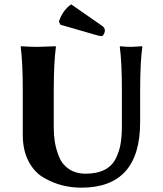

<svg xmlns="http://www.w3.org/2000/svg" viewBox="-20 -863 759 893"><path d="M311 -842.8 453.1 -744.1Q468.3 -734.4 467.8 -720.2Q467.8 -713.4 462.9 -704.1Q458 -694.8 452.1 -694.8Q444.3 -694.8 413.1 -704.1L261.2 -748L253.9 -762.2Q271 -814.9 311 -842.8ZM546.9 -444.8Q546.9 -573.7 537.1 -645L539.1 -647.9Q565.9 -645 589.8 -645L641.1 -647.9L642.1 -645Q632.3 -579.1 631.8 -444.8V-294.9Q631.8 10.3 357.9 9.8Q313 9.8 270.5 -0.7Q228 -11.2 184.1 -36.1Q140.1 -61 113 -112.5Q85.9 -164.1 85.9 -235.8V-444.8Q85.9 -573.7 76.2 -645L78.1 -647.9Q122.1 -645 155.8 -645L238.8 -647.9L240.2 -645Q230.5 -579.1 230 -444.8V-269Q230 -233.9 235.1 -202.4Q240.2 -170.9 254.2 -135Q268.1 -99.1 300 -77.1Q332 -55.2 378.9 -55.2Q430.7 -55.2 465.8 -73Q501 -90.8 518.1 -125Q535.2 -159.2 541 -194.6Q546.9 -230 546.9 -276.9Z"/></svg>

Font: Linux Biolinum O
Style: Bold
Weight: 700
Designer: Philipp H. Poll
Foundry: Philipp H. Poll
Version: Version 1.3.2